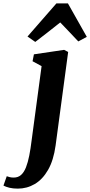

<svg xmlns="http://www.w3.org/2000/svg" viewBox="-148 -861 534 1138"><path d="M181.5 1.5Q169.5 89 137 145.8Q104.5 202.5 58 229.8Q11.5 257 -42.5 257Q-70.5 257 -92 251.8Q-113.5 246.5 -127.5 239L-108 183.5Q-101.5 186 -90.8 188.8Q-80 191.5 -67 191.5Q-40.5 191.5 -23 175.8Q-5.5 160 6 130.8Q17.5 101.5 25.5 60.8Q33.5 20 39.5 -29.5L98.5 -469L45 -498L53 -539L232 -565.5L256 -553ZM61 -612.5 15 -644.5 186.5 -841H254.5L366.5 -642.5L316 -615.5Q290 -643.5 262.8 -671.8Q235.5 -700 209 -728Q172.5 -698.5 135.5 -670Q98.5 -641.5 61 -612.5Z"/></svg>

Font: Merriweather 24pt SemiCondensed Black
Style: Italic
Weight: 900
Width: 4
Italic angle: -7.8°
Designer: Eben Sorkin
Foundry: Eben Sorkin
Version: Version 2.101